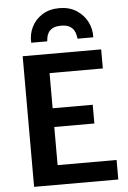

<svg xmlns="http://www.w3.org/2000/svg" viewBox="-64 -1042 728 1088"><g transform="rotate(-5 300.0 -498.0)"><path d="M85 0V-743H531.5V-634.5H228.5V-434.5H456.5V-328H228.5V-111H564V0ZM316 -996.5Q371.5 -996.5 412 -970.8Q452.5 -945 473.8 -903.8Q495 -862.5 493 -815H403.5Q402.5 -822 400 -835.2Q397.5 -848.5 389.5 -862.8Q381.5 -877 364.2 -886.8Q347 -896.5 316.5 -896.5Q286 -896.5 268.5 -886.8Q251 -877 243.2 -862.8Q235.5 -848.5 233.5 -835.2Q231.5 -822 231 -815H140Q137 -862.5 157.2 -903.8Q177.5 -945 217.8 -970.8Q258 -996.5 316 -996.5Z"/></g></svg>

Font: Merriweather Sans SemiBold
Style: Regular
Weight: 600
Designer: Eben Sorkin
Foundry: Eben Sorkin
Version: Version 2.001